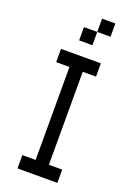

<svg xmlns="http://www.w3.org/2000/svg" viewBox="-191 -1110 815 1179"><g transform="rotate(20 217.0 -521.0)"><path d="M347.2 -781.2V-694.4H260.4V-86.8H347.2V0H86.8V-86.8H173.6V-694.4H86.8V-781.2ZM347.2 -954.9H260.4V-1041.7H347.2ZM260.4 -868.1H173.6V-954.9H260.4Z"/></g></svg>

Font: 8-bit Operator+
Style: Regular
Weight: 400
Designer: GrandChaos9000
Foundry: Grand Chaos Productions
Version: Version 1.2.0 - April 24, 2014